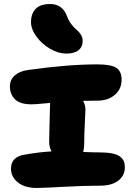

<svg xmlns="http://www.w3.org/2000/svg" viewBox="-20 -950 650 946"><path d="M306.2 -686Q268.1 -686 227.3 -709.5Q186.5 -732.9 159.7 -769.5Q132.8 -806.2 132.8 -840.8Q132.8 -883.3 156 -906.7Q179.2 -930.2 227.1 -930.2Q288.1 -930.2 310.1 -870.1Q318.4 -847.7 332.5 -829.6Q346.7 -811.5 358.2 -802.5Q369.6 -793.5 378.4 -779.5Q387.2 -765.6 387.2 -748Q387.2 -718.8 366.7 -702.4Q346.2 -686 306.2 -686ZM160.2 -23.9Q102.5 -23.9 68.4 -51Q34.2 -78.1 34.2 -119.1Q34.2 -177.2 101.1 -188Q173.8 -200.7 233.9 -204.1Q222.2 -225.6 222.2 -252Q222.2 -284.7 224.1 -340.8Q226.1 -397 226.1 -417Q226.1 -435.1 227.1 -442.9Q213.4 -441.9 192.9 -439.9Q172.4 -438 158.9 -437Q145.5 -436 134.8 -436Q79.1 -436 54 -460.7Q28.8 -485.4 28.8 -524.9Q28.8 -557.6 53.2 -578.6Q77.6 -599.6 117.2 -605Q314 -632.8 459 -632.8Q526.4 -632.8 552.7 -616Q579.1 -599.1 579.1 -558.1Q579.1 -510.7 545.4 -482.4Q511.7 -454.1 460.9 -454.1Q411.1 -454.1 389.2 -453.1Q400.9 -433.6 400.9 -408.2Q400.9 -398.4 397.9 -342.5Q395 -286.6 395 -244.1Q395 -221.7 390.1 -201.2Q436 -199.2 469.2 -199.2Q506.8 -199.2 532.2 -194.1Q557.6 -189 571 -178.7Q584.5 -168.5 589.8 -156Q595.2 -143.6 595.2 -126Q595.2 -85 563 -60.1Q530.8 -35.2 474.1 -35.2Q394.5 -35.2 292.7 -29.5Q190.9 -23.9 160.2 -23.9Z"/></svg>

Font: Shantell Sans Irregular Bouncy
Style: Regular
Weight: 800
Designer: Stephen Nixon, Anya Danilova, Shantell Martin
Foundry: Arrow Type
Version: Version 1.006;[9816181b4]